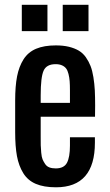

<svg xmlns="http://www.w3.org/2000/svg" viewBox="-20 -776 461 804"><path d="M43.5 -222.7V-355Q43.5 -415 51.5 -456.3Q59.6 -497.6 78.6 -527.6Q97.7 -557.6 131.1 -571.8Q164.6 -585.9 213.9 -585.9Q244.6 -585.9 268.6 -580.1Q292.5 -574.2 309.8 -564Q327.1 -553.7 339.4 -536.4Q351.6 -519 359.1 -499.8Q366.7 -480.5 371.1 -452.9Q375.5 -425.3 377 -397.9Q378.4 -370.6 378.4 -334L377.9 -287.1H150.4V-210Q150.4 -208 150.4 -203.6Q150.4 -179.2 150.6 -167.5Q150.9 -155.8 152.6 -137Q154.3 -118.2 158.2 -108.9Q162.1 -99.6 168.9 -89.4Q175.8 -79.1 186.8 -75Q197.8 -70.8 213.4 -70.8Q248 -70.8 260.5 -94.5Q272.9 -118.2 272.9 -166V-201.2H377.4V-178.7Q377.4 8.3 214.4 8.3Q163.6 8.3 129.9 -6.1Q96.2 -20.5 77.4 -51Q58.6 -81.5 51 -122.3Q43.5 -163.1 43.5 -222.7ZM71.3 -645.5V-755.9H178.7V-645.5ZM150.4 -345.2H272.9V-397.5Q272.9 -420.4 271.7 -436Q270.5 -451.7 266.8 -466.3Q263.2 -481 256.8 -489.3Q250.5 -497.6 239.5 -502.4Q228.5 -507.3 212.9 -507.3Q174.8 -507.3 162.6 -480Q150.4 -452.6 150.4 -376.5ZM242.7 -645.5V-755.9H350.6V-645.5Z"/></svg>

Font: Oswald Regular
Style: Regular
Weight: 400
Designer: Vernon Adams
Foundry: Vernon Adams
Version: 3.0; ttfautohint (v0.95) -l 8 -r 50 -G 200 -x 0 -w "G" -W -c